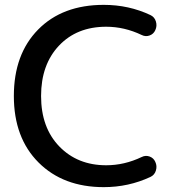

<svg xmlns="http://www.w3.org/2000/svg" viewBox="-20 -760 725 790"><path d="M407 10Q240 10 138.5 -91.5Q37 -193 37 -365Q37 -537 137 -638.5Q237 -740 407 -740Q510 -740 599 -698Q616 -690 621.5 -671.5Q627 -653 619 -636Q612 -620 595.5 -614Q579 -608 563 -616Q492 -650 417 -650Q296 -650 222.5 -572Q149 -494 149 -365Q149 -235 224 -157.5Q299 -80 417 -80Q492 -80 563 -114Q579 -122 595.5 -116Q612 -110 619 -94Q627 -77 621.5 -58.5Q616 -40 599 -32Q509 10 407 10Z"/></svg>

Font: Rounded Mplus 1c Medium
Style: Regular
Weight: 500
Version: Version 1.059.20150529